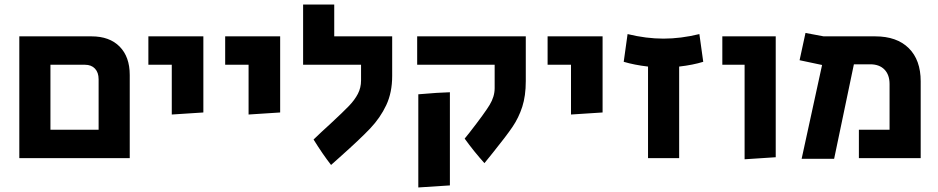

<svg xmlns="http://www.w3.org/2000/svg" viewBox="-20 -696 4130 845"><path d="M65 -536H383Q462 -536 506.5 -491Q551 -446 551 -366V0H65ZM414 -125V-347Q414 -377 398 -394Q382 -411 354 -411H202V-125Z M736 -411H633V-536H875V-201L736 -192Z M1074 -411H971V-536H1213V-201L1074 -192Z M1360 -82Q1393 -114 1435 -152Q1490 -203 1515.5 -229.5Q1541 -256 1555 -283Q1569 -310 1569 -342V-411H1314V-676H1451V-536H1706V-362Q1706 -289 1680 -233.5Q1654 -178 1609.5 -131Q1565 -84 1474 -3L1437 30Q1401 -16 1360 -82Z M2025 -86 2046 -112Q2113 -198 2135 -234.5Q2157 -271 2157 -308V-411H1816V-536H2294V-339Q2294 -274 2278.5 -226Q2263 -178 2235.5 -137.5Q2208 -97 2150 -25Q2143 -16 2133.5 -4.5Q2124 7 2112 22Q2066 -29 2025 -86ZM1821 -281Q1913 -289 1960 -290V120L1821 129Z M2493 -411H2390V-536H2632V-201L2493 -192Z M2832 -403Q2772 -410 2725 -424L2742 -546Q2824 -526 2900 -526Q2976 -526 3058 -546L3075 -424Q3030 -410 2969 -403V0H2832Z M3257 -411H3159V-536H3394V-4L3257 5Z M3598 -410 3499 -431 3525 -551 3605 -536H3832Q3927 -536 3979.5 -484Q4032 -432 4032 -338V0H3760V-125H3895V-326Q3895 -367 3872.5 -390Q3850 -413 3810 -413H3738L3651 3H3508Z"/></svg>

Font: Secular One
Style: Regular
Weight: 400
Designer: Michal Sahar
Foundry: Hagilda
Version: Version 1.000